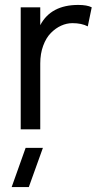

<svg xmlns="http://www.w3.org/2000/svg" viewBox="-20 -530 431 787"><path d="M300.8 -509.8Q336.9 -509.8 356 -500L339.8 -421.9Q314.5 -435.1 276.9 -435.1Q253.4 -435.1 230.7 -424.8Q208 -414.6 188.5 -394.8Q168.9 -375 157 -342.5Q145 -310.1 145 -270V0H64.9V-500H145V-426.8Q188.5 -509.8 300.8 -509.8ZM27.8 236.8 85 76.2H155.8L98.1 236.8Z"/></svg>

Font: Human Sans
Style: Regular
Weight: 400
Designer: Tim Radville
Foundry: Continuum
Version: Version 1.000;FEAKit 1.0